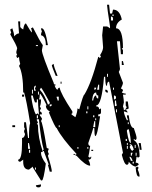

<svg xmlns="http://www.w3.org/2000/svg" viewBox="-20 -773 643 812"><path d="M461.9 -707V-710.9H454.1V-707ZM131.8 -55.7V-64.5H127.9V-55.7ZM545.9 -81.1V-88.9H541V-81.1ZM541 -92.8Q535.2 -110.4 528.3 -110.4V-105.5Q533.2 -97.7 533.2 -92.8ZM557.6 -114.3V-127H553.7V-114.3ZM537.1 -114.3Q537.1 -118.2 541 -127H533.2V-114.3ZM107.4 -127V-139.6H102.5V-127ZM353.5 -143.6V-151.4H349.6V-143.6ZM311.5 -143.6V-151.4H307.6V-143.6ZM520.5 -143.6V-156.2H516.6V-143.6ZM553.7 -147.5V-160.2H549.8V-147.5ZM541 -134.8Q541 -139.6 545.9 -139.6Q540 -164.1 528.3 -164.1Q528.3 -160.2 533.2 -160.2L528.3 -151.4Q535.2 -134.8 541 -134.8ZM520.5 -160.2V-168H516.6V-160.2ZM107.4 -143.6 102.5 -168H98.6V-143.6ZM516.6 -176.8V-185.5H511.7V-176.8ZM533.2 -168Q533.2 -193.4 524.4 -226.6Q516.6 -225.6 516.6 -218.8Q524.4 -168 533.2 -168ZM232.4 -235.4V-243.2H228.5V-235.4ZM524.4 -248V-255.9H520.5V-248ZM382.8 -235.4V-260.7H378.9L374 -235.4ZM386.7 -264.6V-272.5H382.8V-264.6ZM378.9 -277.3V-285.2H374V-277.3ZM140.6 -272.5V-285.2H135.7V-272.5ZM349.6 -293.9V-301.8H344.7V-293.9ZM474.6 -297.9V-310.5H470.7V-297.9ZM353.5 -310.5V-323.2H349.6V-310.5ZM190.4 -323.2Q199.2 -323.2 199.2 -331.1H190.4ZM465.8 -323.2 474.6 -327.1Q470.7 -334 470.7 -347.7H465.8ZM228.5 -347.7V-364.3H219.7V-360.4Q223.6 -352.5 223.6 -347.7ZM461.9 -352.5Q470.7 -352.5 470.7 -360.4Q470.7 -369.1 461.9 -369.1ZM144.5 -289.1V-293.9Q140.6 -329.1 140.6 -352.5H135.7V-339.8H127.9Q119.1 -362.3 119.1 -369.1H111.3Q119.1 -309.6 131.8 -289.1L140.6 -293.9Q140.6 -289.1 144.5 -289.1ZM374 -347.7Q377 -369.1 386.7 -369.1Q386.7 -356.4 395.5 -356.4V-369.1Q386.7 -369.1 386.7 -381.8Q373 -381.8 370.1 -352.5V-347.7ZM144.5 -373V-385.7H140.6V-373ZM119.1 -377V-393.6H115.2V-377ZM461.9 -393.6V-402.3H458V-393.6ZM378.9 -393.6Q386.7 -393.6 386.7 -402.3H378.9ZM182.6 -331.1Q190.4 -331.1 190.4 -339.8Q156.2 -402.3 153.3 -402.3L148.4 -393.6Q168.9 -372.1 182.6 -331.1ZM131.8 -389.6 127.9 -398.4Q131.8 -406.2 131.8 -411.1Q124 -409.2 124 -402.3V-389.6ZM399.4 -393.6V-415H395.5L390.6 -393.6ZM436.5 -448.2V-460.9H432.6V-448.2ZM140.6 -578.1V-582H131.8V-578.1ZM458 -686.5V-694.3Q458 -703.1 449.2 -703.1V-686.5ZM157.2 -9.8H153.3L119.1 -64.5V-68.4L102.5 -55.7Q78.1 -55.7 78.1 -88.9V-97.7L65.4 -88.9Q56.6 -88.9 56.6 -97.7Q73.2 -97.7 73.2 -168V-189.5Q83 -189.5 85.9 -206.1L82 -214.8Q82 -226.6 85.9 -226.6L82 -235.4V-255.9H89.8L98.6 -189.5H102.5Q102.5 -240.2 107.4 -252Q91.8 -350.6 82 -381.8H78.1Q78.1 -460.9 60.5 -494.1L65.4 -502.9Q60.5 -519.5 60.5 -532.2L52.7 -527.3L48.8 -536.1Q48.8 -540 52.7 -540Q48.8 -547.9 48.8 -552.7L52.7 -569.3Q49.8 -582 23.4 -627.9L27.3 -635.7Q23.4 -644.5 23.4 -648.4L32.2 -653.3Q40 -631.8 40 -619.1Q50.8 -631.8 60.5 -631.8L56.6 -682.6H65.4V-661.1Q65.4 -655.3 78.1 -648.4Q82 -673.8 89.8 -673.8Q111.3 -635.7 115.2 -635.7Q115.2 -644.5 111.3 -653.3L119.1 -657.2Q148.4 -598.6 161.1 -582L157.2 -560.5Q157.2 -542 207 -422.9Q207 -415 215.8 -415Q215.8 -411.1 210.9 -411.1Q217.8 -393.6 223.6 -393.6Q225.6 -402.3 232.4 -402.3Q235.4 -378.9 286.1 -301.8V-293.9Q282.2 -293.9 282.2 -289.1L298.8 -277.3Q307.6 -299.8 307.6 -314.5L315.4 -310.5Q332 -373 336.9 -373Q366.2 -420.9 395.5 -532.2H399.4Q399.4 -527.3 403.3 -527.3Q403.3 -532.2 407.2 -532.2L403.3 -540Q416 -559.6 416 -573.2L412.1 -624L416 -661.1H432.6Q434.6 -661.1 445.3 -653.3V-661.1Q432.6 -743.2 432.6 -752.9H441.4L445.3 -715.8H454.1L458 -732.4Q486.3 -732.4 495.1 -690.4Q470.7 -676.8 470.7 -653.3Q500 -653.3 500 -569.3H495.1L500 -560.5V-543.9H491.2L487.3 -598.6H474.6L487.3 -481.4Q487.3 -477.5 482.4 -468.8L500 -422.9Q500 -416 491.2 -398.4Q500 -396.5 500 -389.6L495.1 -381.8Q502.9 -377 511.7 -377V-373H500Q503.9 -349.6 503.9 -339.8L500 -323.2Q503.9 -315.4 503.9 -306.6L511.7 -310.5L520.5 -297.9H516.6Q507.8 -301.8 503.9 -301.8Q503.9 -290 516.6 -264.6H520.5V-268.6Q516.6 -276.4 516.6 -285.2H524.4Q530.3 -231.4 545.9 -231.4Q557.6 -198.2 557.6 -189.5Q557.6 -180.7 549.8 -180.7Q549.8 -185.5 545.9 -185.5V-180.7Q570.3 -166 570.3 -110.4L562.5 -105.5Q562.5 -110.4 557.6 -110.4L553.7 -85Q566.4 -85 566.4 -76.2Q555.7 -68.4 553.7 -68.4Q541 -69.3 524.4 -88.9Q524.4 -76.2 516.6 -76.2Q505.9 -76.2 495.1 -118.2L500 -127L441.4 -427.7Q432.6 -427.7 432.6 -411.1H428.7Q424.8 -425.8 424.8 -448.2H419.9Q410.2 -327.1 386.7 -327.1V-323.2Q399.4 -323.2 399.4 -310.5L407.2 -314.5V-297.9Q407.2 -289.1 395.5 -289.1V-281.2H403.3Q391.6 -197.3 382.8 -197.3Q378.9 -202.1 378.9 -231.4H374Q374 -226.6 353.5 -168Q353.5 -156.2 361.3 -156.2Q356.4 -119.1 353.5 -110.4L361.3 -105.5Q361.3 -110.4 366.2 -110.4Q366.2 -97.7 353.5 -97.7Q361.3 -84 361.3 -72.3Q341.8 -72.3 303.7 -114.3H298.8L303.7 -122.1Q242.2 -187.5 219.7 -231.4Q213.9 -231.4 186.5 -297.9Q190.4 -297.9 190.4 -301.8Q173.8 -310.5 173.8 -327.1H177.7Q153.3 -377 148.4 -377Q148.4 -358.4 144.5 -352.5H153.3Q153.3 -330.1 148.4 -323.2L153.3 -314.5Q148.4 -306.6 148.4 -301.8Q157.2 -300.8 157.2 -289.1H148.4V-285.2L157.2 -272.5V-268.6L153.3 -260.7Q159.2 -259.8 177.7 -147.5L186.5 -143.6Q182.6 -135.7 182.6 -130.9L186.5 -122.1L182.6 -114.3Q199.2 -61.5 199.2 -46.9H190.4L182.6 -76.2H186.5L165 -134.8H161.1Q161.1 -139.6 165 -139.6Q153.3 -178.7 144.5 -268.6H135.7V-264.6Q140.6 -256.8 140.6 -252H135.7L140.6 -243.2Q140.6 -191.4 161.1 -130.9Q153.3 -130.9 153.3 -127Q153.3 -108.4 173.8 -81.1Q164.1 -9.8 157.2 -9.8ZM142.6 19.5Q131.8 19.5 131.8 10.7L153.3 6.8V10.7Q153.3 19.5 142.6 19.5ZM570.3 -26.4H566.4Q556.6 -26.4 553.7 -64.5L562.5 -68.4Q562.5 -64.5 566.4 -64.5L562.5 -55.7Q570.3 -39.1 570.3 -26.4ZM298.8 -118.2H291V-122.1H298.8ZM374 -134.8H366.2V-139.6H374ZM579.1 -139.6H570.3Q570.3 -151.4 566.4 -168H575.2ZM43.9 -235.4H32.2V-243.2H43.9ZM516.6 -310.5H511.7Q511.7 -318.4 516.6 -318.4L511.7 -327.1V-343.8H520.5L524.4 -314.5ZM82 -364.3H73.2V-373H82ZM436.5 -381.8H432.6Q424.8 -381.8 424.8 -393.6H428.7Q436.5 -392.6 436.5 -381.8ZM240.2 -418.9H236.3V-427.7H240.2ZM223.6 -452.1H215.8Q199.2 -491.2 199.2 -498L207 -502.9Q207 -492.2 223.6 -452.1ZM503.9 -498H495.1V-514.6H500ZM182.6 -582H173.8Q173.8 -620.1 153.3 -624Q153.3 -632.8 157.2 -640.6Q153.3 -648.4 153.3 -653.3H157.2Q170.9 -653.3 182.6 -582Z"/></svg>

Font: Blackcraft
Style: Regular
Weight: 400
Designer: GGBotNet
Foundry: GGBotNet
Version: 1.00